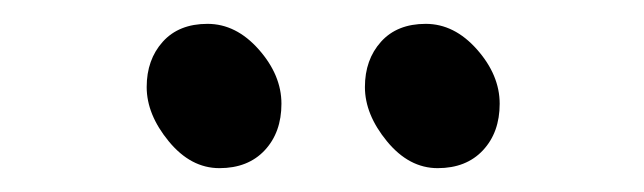

<svg xmlns="http://www.w3.org/2000/svg" viewBox="-20 -727 540 161"><path d="M399 -640Q399 -616 385 -601Q371 -586 347 -586Q323 -586 304.5 -608.5Q286 -631 286 -654Q286 -677 299.5 -692Q313 -707 337 -707Q361 -707 380 -685.5Q399 -664 399 -640ZM216 -640Q216 -616 202 -601Q188 -586 164 -586Q140 -586 121.5 -608.5Q103 -631 103 -654Q103 -677 116.5 -692Q130 -707 154 -707Q178 -707 197 -685.5Q216 -664 216 -640Z"/></svg>

Font: Moon Stars Kai HW
Style: Bold
Weight: 700
Designer: GuiWonder
Version: Version 1.101